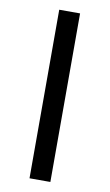

<svg xmlns="http://www.w3.org/2000/svg" viewBox="-81 -737 446 780"><g transform="rotate(10 141.5 -347.5)"><path d="M184.6 0H98.6V-695.3H184.6Z"/></g></svg>

Font: Pretendard Std
Style: Bold
Weight: 700
Designer: Base glyphs from Inter by Rasmus Andersson; Hangeul glyphs from Noto Sans CJK(Source Han Sans) by Jang Soo-young and Kan
Foundry: Kil Hyung-jin
Version: Version 1.309